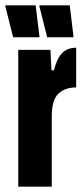

<svg xmlns="http://www.w3.org/2000/svg" viewBox="-42 -696 306 716"><path d="M26 -510H146L150 -434H159Q171 -480 190.5 -499Q210 -518 242 -518V-370Q201 -370 176 -347Q151 -324 151 -261V0H26ZM7 -557 -22 -672V-676H91L105 -561V-557ZM134 -557 105 -672V-676H218L232 -561V-557Z"/></svg>

Font: Saira Ultra Condensed Black
Style: Regular
Weight: 900
Width: 1
Designer: Hector Gatti with collaboration of the Omnibus-Type team
Foundry: Omnibus-Type
Version: Version 1.001; ttfautohint (v1.8)